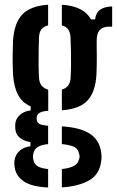

<svg xmlns="http://www.w3.org/2000/svg" viewBox="-20 -628 508 832"><path d="M188.5 184.5Q117.5 181 84 158.5Q50.5 136 44 100Q43 93.5 42.2 84.8Q41.5 76 42.5 69Q45.5 44 63.2 27Q81 10 112 5.5V-12Q52 -23 46.5 -67Q45.5 -76.5 45.8 -81.8Q46 -87 46.5 -93.5Q48.5 -114 66.5 -130.2Q84.5 -146.5 113 -149.5V-167Q76 -183 58 -217.5Q40 -252 36.5 -305Q35.5 -328 35 -346.2Q34.5 -364.5 34.8 -380.8Q35 -397 35.5 -414.5Q36 -432 36.5 -453Q42 -529.5 77.2 -566Q112.5 -602.5 188.5 -607.5V-518Q169 -513.5 159.2 -500.5Q149.5 -487.5 149 -465Q148 -437 147.5 -407Q147 -377 147.2 -347.8Q147.5 -318.5 149 -292.5Q150 -270 160.2 -257.2Q170.5 -244.5 189 -239.5V-148Q161.5 -146 150.2 -138.2Q139 -130.5 139 -116.5Q139 -116 139 -114.8Q139 -113.5 139 -112.5Q139 -99 149 -92.2Q159 -85.5 188.5 -83V-3.5Q160 -1 143.8 8.8Q127.5 18.5 124.5 38Q122.5 44 122.8 51.2Q123 58.5 124.5 64Q128 84 144.2 93Q160.5 102 188.5 104.5ZM248 184V104.5Q279 101.5 298.5 91.8Q318 82 322.5 62.5Q325 55 324.8 48.5Q324.5 42 321.5 34.5Q317.5 15 298 7Q278.5 -1 248 -3.5V-80.5Q328.5 -75.5 369.8 -48.2Q411 -21 418.5 32Q419.5 39 420 49.2Q420.5 59.5 418.5 71Q411 129.5 364.2 154.8Q317.5 180 248 184ZM248 -150V-239.5Q265.5 -245 275 -257Q284.5 -269 286 -290.5Q287.5 -316.5 287.8 -346.2Q288 -376 287.5 -407Q287 -438 285.5 -467.5Q284 -488.5 275.2 -501Q266.5 -513.5 248 -518V-607.5Q342.5 -601.5 374.5 -544H392Q395 -572 413.8 -585.8Q432.5 -599.5 466 -600V-512.5H452.5Q427.5 -512.5 413.2 -498.8Q399 -485 399 -452V-425Q399.5 -402.5 399.5 -384.5Q399.5 -366.5 399.2 -348Q399 -329.5 398 -305Q393.5 -229 359 -192.2Q324.5 -155.5 248 -150Z"/></svg>

Font: Big Shoulders Stencil Text Thin
Style: Bold
Weight: 700
Version: Version 2.001